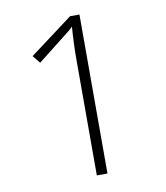

<svg xmlns="http://www.w3.org/2000/svg" viewBox="-81 -781 733 849"><g transform="rotate(-10 285.5 -357.0)"><path d="M333 0H285.2V-520Q285.2 -590.8 291 -667Q281.2 -657.2 275.9 -652.8L125 -534.2L97.2 -568.8L291 -713.9H333Z"/></g></svg>

Font: Open Sans Hebrew Light
Style: Regular
Weight: 300
Foundry: Ascender Corporation, Yanek Iontef
Version: Version 2.001;PS 002.001;hotconv 1.0.70;makeotf.lib2.5.58329